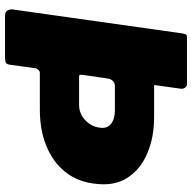

<svg xmlns="http://www.w3.org/2000/svg" viewBox="-20 -762 782 783"><g transform="rotate(90 371.5 -371.0)"><path d="M729 -361Q720 -292 679.5 -243Q639 -194 574.5 -168Q510 -142 428 -142H278Q271 -142 265.5 -136Q260 -130 259 -125L245 -23Q243 -7 236.5 -3.5Q230 0 213 0H45Q30 0 24 -9Q18 -18 19 -31L117 -725Q119 -736 122.5 -739Q126 -742 134 -742H324Q333 -742 338.5 -733.5Q344 -725 342 -715L328 -614Q327 -608 327.5 -608Q328 -608 333 -608H459Q541 -608 606.5 -580Q672 -552 706.5 -497.5Q741 -443 729 -361ZM501 -386Q506 -416 486 -432Q466 -448 431 -448H332Q319 -448 311 -440Q303 -432 301 -421L286 -318Q285 -307 286 -304.5Q287 -302 297 -302H408Q444 -302 470.5 -327Q497 -352 501 -386Z"/></g></svg>

Font: Libre Franklin Thin Black
Style: Italic
Weight: 900
Italic angle: -8°
Version: Version 2.000